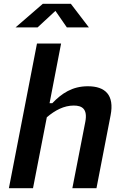

<svg xmlns="http://www.w3.org/2000/svg" viewBox="-20 -995 660 1015"><path d="M154.5 0 227.5 -375C271.5 -412.5 318.5 -437 370 -437C414 -437 444 -419 431 -351L362.5 0H490L564.5 -384.5C586 -493.5 535.5 -539 444.5 -539C362 -539 306.5 -501.5 256.5 -449.5H242L303 -765H175.5L27 0ZM62 -850H178.5L273 -937.5L333.5 -850H450L354.5 -975H206.5Z"/></svg>

Font: Monaspace Neon SemiBold
Style: Italic
Weight: 600
Italic angle: -11°
Designer: Riley Cran & the Lettermatic Team
Foundry: Lettermatic
Version: Version 1.200 (Monaspace Neon)